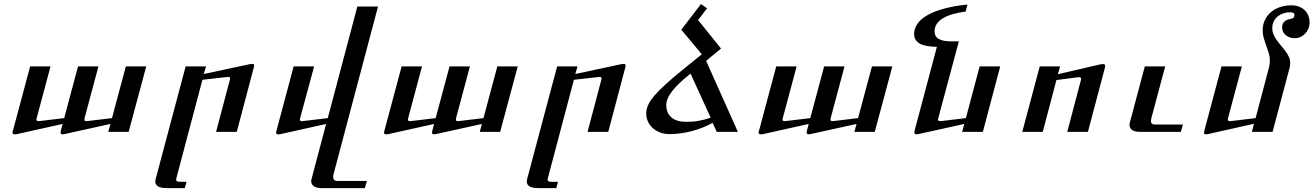

<svg xmlns="http://www.w3.org/2000/svg" viewBox="-20 -660 6575 961"><path d="M711.9 -327.6 624 0H522L532.7 -39.6L306.2 10.3Q298.3 12.2 292.5 12.2Q283.2 12.2 283.2 4.4Q283.2 0.5 284.2 -5.4L293.5 -39.6L64.9 11.2Q61.5 12.2 58.1 12.2Q54.7 12.2 53.7 12.2Q42.5 12.2 42.5 3.4Q42.5 0 44.4 -4.9L130.9 -327.6H232.9L163.1 -66.9Q162.1 -62.5 162.1 -61Q162.6 -53.7 172.9 -53.7Q177.2 -54.2 179.2 -54.2L301.3 -68.8L370.6 -327.6H472.7L402.8 -66.9Q402.3 -61.5 402.8 -59.6Q402.8 -53.7 412.1 -53.7Q416 -53.7 418.5 -54.2L540.5 -68.8L609.9 -327.6Z M1250.5 -322.8 1165 0H1061.5L1130.9 -262.2Q1134.3 -276.9 1120.1 -274.9L993.2 -260.7L864.3 226.1Q862.3 231.9 861.3 238.8Q861.3 245.1 866.5 247.6Q871.6 250 886.2 250H913.6L904.8 281.7H821.8Q794.4 281.7 780.8 277.3Q757.8 270 757.3 248.5Q757.3 240.7 759.8 233.4L909.2 -327.6H1011.2L1000 -289.6L1230.5 -338.9Q1237.8 -340.3 1242.7 -340.3Q1251.5 -340.3 1252 -332.5Q1252 -328.6 1250.5 -322.8Z M1872.1 -627.4 1648.4 215.8Q1647.5 221.2 1647.5 224.6Q1647.5 234.4 1652.3 240Q1657.2 245.6 1668.5 245.6H1816.4L1806.2 281.7H1590.8Q1563 281.7 1548.8 270.5Q1538.1 261.7 1537.6 246.6Q1537.6 240.7 1539.6 234.9L1612.3 -39.6L1384.3 11.2Q1377 12.7 1372.6 12.7Q1362.3 12.7 1362.3 3.9Q1361.8 -1 1364.3 -7.3L1449.7 -327.6H1552.2L1481.9 -67.4Q1481 -63 1481 -61.5Q1481.4 -51.8 1494.1 -53.7L1620.6 -68.8L1768.6 -627.4Z M2571.3 -327.6 2483.4 0H2381.3L2392.1 -39.6L2165.5 10.3Q2157.7 12.2 2151.9 12.2Q2142.6 12.2 2142.6 4.4Q2142.6 0.5 2143.6 -5.4L2152.8 -39.6L1924.3 11.2Q1920.9 12.2 1917.5 12.2Q1914.1 12.2 1913.1 12.2Q1901.9 12.2 1901.9 3.4Q1901.9 0 1903.8 -4.9L1990.2 -327.6H2092.3L2022.5 -66.9Q2021.5 -62.5 2021.5 -61Q2022 -53.7 2032.2 -53.7Q2036.6 -54.2 2038.6 -54.2L2160.6 -68.8L2230 -327.6H2332L2262.2 -66.9Q2261.7 -61.5 2262.2 -59.6Q2262.2 -53.7 2271.5 -53.7Q2275.4 -53.7 2277.8 -54.2L2399.9 -68.8L2469.2 -327.6Z M3109.9 -322.8 3024.4 0H2920.9L2990.2 -262.2Q2993.7 -276.9 2979.5 -274.9L2852.5 -260.7L2723.6 226.1Q2721.7 231.9 2720.7 238.8Q2720.7 245.1 2725.8 247.6Q2731 250 2745.6 250H2772.9L2764.2 281.7H2681.2Q2653.8 281.7 2640.1 277.3Q2617.2 270 2616.7 248.5Q2616.7 240.7 2619.1 233.4L2768.6 -327.6H2870.6L2859.4 -289.6L3089.8 -338.9Q3097.2 -340.3 3102.1 -340.3Q3110.8 -340.3 3111.3 -332.5Q3111.3 -328.6 3109.9 -322.8Z M3673.3 0H3567.4L3546.9 -44.9Q3494.1 -16.6 3438.5 -2.7Q3382.8 11.2 3331.1 11.2Q3305.2 11.2 3283.7 2.9Q3262.2 -5.4 3246.8 -19.3Q3231.4 -33.2 3222.9 -52Q3214.4 -70.8 3214.4 -91.8Q3214.4 -112.3 3223.6 -133.5Q3232.9 -154.8 3254.6 -180.4Q3276.4 -206.1 3311.5 -238Q3346.7 -270 3398.4 -312L3492.7 -388.2L3390.1 -511.2L3488.3 -639.6L3519 -618.7L3474.1 -559.6L3588.9 -417L3514.2 -355.5ZM3537.1 -70.8 3436.5 -291.5Q3375.5 -243.7 3345.2 -205.1Q3314.9 -166.5 3314.9 -134.3Q3314.9 -94.2 3340.8 -72.3Q3366.7 -50.3 3412.1 -50.3Q3431.2 -50.3 3445.8 -51.3Q3460.4 -52.2 3474.6 -54.7Q3488.8 -57.1 3503.4 -61Q3518.1 -64.9 3537.1 -70.8Z M4446.3 -327.6 4358.4 0H4256.3L4267.1 -39.6L4040.5 10.3Q4032.7 12.2 4026.9 12.2Q4017.6 12.2 4017.6 4.4Q4017.6 0.5 4018.6 -5.4L4027.8 -39.6L3799.3 11.2Q3795.9 12.2 3792.5 12.2Q3789.1 12.2 3788.1 12.2Q3776.9 12.2 3776.9 3.4Q3776.9 0 3778.8 -4.9L3865.2 -327.6H3967.3L3897.5 -66.9Q3896.5 -62.5 3896.5 -61Q3897 -53.7 3907.2 -53.7Q3911.6 -54.2 3913.6 -54.2L4035.6 -68.8L4105 -327.6H4207L4137.2 -66.9Q4136.7 -61.5 4137.2 -59.6Q4137.2 -53.7 4146.5 -53.7Q4150.4 -53.7 4152.8 -54.2L4274.9 -68.8L4344.2 -327.6Z M4986.3 -327.6 4899.4 0H4795.9L4806.2 -39.6L4579.1 10.7Q4571.8 12.2 4567.4 12.2Q4561 12.2 4558.8 9.3Q4556.6 6.3 4556.6 0Q4556.6 -2.4 4557.6 -5.4L4669.4 -425.8Q4611.3 -425.8 4583.3 -442.1Q4555.2 -458.5 4555.2 -489.7Q4555.2 -518.1 4573 -542.5Q4590.8 -566.9 4624.8 -585.7Q4658.7 -604.5 4708.5 -617.7Q4758.3 -630.9 4822.3 -637.2L4813 -602.1Q4778.3 -597.7 4749.8 -589.6Q4721.2 -581.5 4700.7 -569.3Q4680.2 -557.1 4668.9 -540.8Q4657.7 -524.4 4657.7 -503.4Q4657.7 -477.1 4678.5 -465.1Q4699.2 -453.1 4739.7 -453.1H4779.3L4675.8 -66.9Q4675.3 -64.5 4675 -63.2Q4674.8 -62 4674.8 -61Q4675.3 -53.7 4686 -53.7Q4688.5 -54.2 4689.9 -54.2Q4691.4 -54.2 4692.4 -54.2L4814.5 -68.8L4883.3 -327.6Z M5510.7 -322.3 5425.3 0H5321.8L5390.6 -260.7Q5394.5 -275.9 5375 -273.4L5267.6 -259.3L5199.2 0H5096.7L5184.1 -327.6H5286.1L5274.9 -288.6L5487.3 -337.9Q5495.1 -339.4 5501 -339.4Q5511.2 -339.4 5511.7 -330.1Q5511.7 -325.2 5510.7 -322.3Z M5900.4 -36.6 5890.6 0H5685.1Q5656.7 0 5644 -11.2Q5633.8 -20 5633.3 -35.2Q5633.3 -41.5 5635.3 -47.4L5710 -327.6H5812L5742.2 -66.4Q5740.7 -59.6 5740.7 -53.7Q5740.7 -36.6 5762.7 -36.6Z M6460.9 -468.8Q6446.3 -468.8 6434.6 -473.1Q6422.9 -477.5 6414.6 -484.9Q6406.2 -492.2 6401.6 -502Q6397 -511.7 6397 -522.5Q6397 -534.2 6401.1 -542Q6405.3 -549.8 6411.9 -554.7Q6418.5 -559.6 6426.3 -562.3Q6434.1 -564.9 6441.4 -565.9Q6451.2 -567.4 6455.1 -572.5Q6459 -577.6 6459 -585Q6459 -598.6 6436.5 -598.6Q6421.4 -598.6 6405.8 -594Q6390.1 -589.4 6377.2 -579.6Q6364.3 -569.8 6356.2 -554.7Q6348.1 -539.6 6348.1 -518.6Q6348.1 -501.5 6354.7 -486.6Q6361.3 -471.7 6371.3 -457.8Q6381.3 -443.8 6392.8 -430.4Q6404.3 -417 6414.3 -403.6Q6424.3 -390.1 6430.9 -375.7Q6437.5 -361.3 6437.5 -345.7Q6437.5 -338.4 6437 -332.3Q6436.5 -326.2 6435.5 -323.7L6349.6 0H6246.1L6256.3 -40.5L6029.8 10.3Q6023.9 11.7 6020.3 12Q6016.6 12.2 6015.6 12.2Q6006.3 12.2 6006.3 3.9Q6006.3 0.5 6007.8 -5.4L6093.8 -327.6H6195.8L6126 -66.9Q6125.5 -65.4 6125.5 -63.5Q6125.5 -61.5 6125.5 -61Q6126 -53.7 6135.7 -53.7Q6141.1 -53.7 6142.6 -54.2L6264.6 -68.8L6332 -324.2Q6334 -331.5 6335 -341.3Q6335.9 -351.1 6335.9 -358.9Q6335.9 -376 6330.3 -394.3Q6324.7 -412.6 6317.9 -431.2Q6311 -449.7 6305.4 -469Q6299.8 -488.3 6299.8 -507.8Q6299.8 -535.2 6310.3 -558.1Q6320.8 -581.1 6339.8 -597.9Q6358.9 -614.7 6385.5 -624Q6412.1 -633.3 6444.3 -633.3Q6465.3 -633.3 6482.2 -626.7Q6499 -620.1 6510.7 -608.6Q6522.5 -597.2 6528.6 -581.3Q6534.7 -565.4 6534.7 -546.9Q6534.7 -530.8 6528.8 -516.6Q6522.9 -502.4 6512.7 -491.7Q6502.4 -481 6489 -474.9Q6475.6 -468.8 6460.9 -468.8Z"/></svg>

Font: Arian Grqi
Style: Regular
Weight: 400
Designer: Ruben Hakobyan (Tarumian)
Foundry: Ruben Hakobyan (Tarumian)
Version: Version 1.003